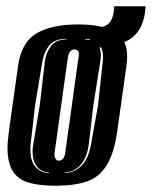

<svg xmlns="http://www.w3.org/2000/svg" viewBox="-20 -581 485 613"><path d="M157 12Q107 12 73 2.5Q39 -7 21.5 -33.5Q4 -60 4 -109Q4 -122 5.5 -136Q7 -150 9 -166L38 -373Q49 -447 97.5 -475Q146 -503 229 -503Q303 -503 344.5 -481Q386 -459 386 -400Q386 -394 385.5 -387.5Q385 -381 384 -373L355 -167Q345 -93 321 -54Q297 -15 257 -1.5Q217 12 157 12ZM136 -28V-30Q112 -32 98 -49Q84 -66 84 -97Q84 -110 87 -125L107 -245L123 -383Q126 -411 142 -433Q158 -455 192 -455V-457Q154 -457 137 -435.5Q120 -414 115 -383L92 -245L78 -122Q77 -117 77 -112.5Q77 -108 77 -103Q77 -66 93.5 -48Q110 -30 136 -28ZM187 -28Q218 -30 240.5 -52.5Q263 -75 271 -122L293 -245L308 -383Q309 -387 309 -390.5Q309 -394 309 -398Q309 -424 297 -440.5Q285 -457 251 -457V-455Q280 -455 291 -441Q302 -427 302 -405Q302 -400 301.5 -394.5Q301 -389 300 -383L278 -245L264 -125Q259 -80 238.5 -56Q218 -32 187 -30ZM168 -68Q176 -68 181.5 -74.5Q187 -81 189 -98L230 -393Q231 -398 231.5 -401Q232 -404 232 -407Q232 -413 230 -417Q226 -423 218 -423Q210 -423 204 -416.5Q198 -410 196 -393L155 -98Q154 -94 154 -87Q154 -80 157 -75Q160 -68 168 -68ZM264 -428 273 -494H294Q335 -494 343 -541L345 -561H445L443 -541Q434 -478 390 -453Q346 -428 264 -428Z"/></svg>

Font: Alumni Sans Inline One
Style: Italic
Weight: 400
Italic angle: -8°
Designer: Robert E. Leuschke
Foundry: Robert E. Leuschke
Version: Version 1.100; ttfautohint (v1.8.3)